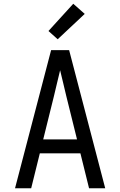

<svg xmlns="http://www.w3.org/2000/svg" viewBox="-20 -1002 640 1022"><path d="M60 0 188 -490 252 -735H348L412 -490L540 0H454L408 -186H192L146 0ZM390 -260 333 -490Q325 -525 316.5 -559.5Q308 -594 300 -628Q292 -594 283.5 -559.5Q275 -525 267 -490L210 -260ZM287 -793 238 -837 370 -982 431 -928Z"/></svg>

Font: Iosevka Aile
Style: Regular
Weight: 400
Designer: Belleve Invis
Foundry: Belleve Invis
Version: Version 28.0.1; ttfautohint (v1.8.4)